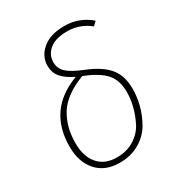

<svg xmlns="http://www.w3.org/2000/svg" viewBox="-177 -856 914 983"><g transform="rotate(-30 280.0 -364.5)"><path d="M348 -739Q436 -739 501 -682L479 -661Q421 -708 347 -708Q277 -708 242 -678.5Q207 -649 207 -605Q207 -569 233.5 -544Q260 -519 325 -493Q413 -458 452 -410.5Q491 -363 491 -287Q491 -240 479 -192Q467 -144 440.5 -97Q414 -50 363.5 -20Q313 10 246 10Q160 10 111.5 -44Q63 -98 63 -190Q63 -407 269 -484Q218 -509 195 -537Q172 -565 172 -605Q172 -661 218.5 -700Q265 -739 348 -739ZM300 -471Q187 -428 142.5 -357.5Q98 -287 98 -190Q98 -111 137 -66Q176 -21 247 -21Q306 -21 350 -49Q394 -77 415.5 -120.5Q437 -164 447 -206Q457 -248 457 -287Q457 -355 421.5 -396Q386 -437 300 -471Z"/></g></svg>

Font: Fira Sans UltraLight
Style: Italic
Weight: 200
Italic angle: -8°
Designer: Carrois Corporate & Edenspiekermann AG
Foundry: Carrois Corporate GbR & Edenspiekermann AG
Version: Version 4.203;PS 004.203;hotconv 1.0.88;makeotf.lib2.5.64775